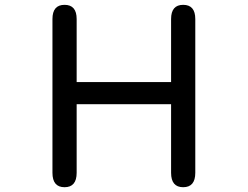

<svg xmlns="http://www.w3.org/2000/svg" viewBox="-20 -783 1040 806"><path d="M301.8 -438.5H698.2V-703.1Q698.2 -762.7 749 -762.7Q799.8 -762.7 799.8 -703.1V-57.6Q799.8 2.9 749 2.9Q698.2 2.9 698.2 -57.6V-345.7H301.8V-57.6Q301.8 2.9 251 2.9Q200.2 2.9 200.2 -57.6V-703.1Q200.2 -762.7 251 -762.7Q301.8 -762.7 301.8 -703.1Z"/></svg>

Font: MotoyaLMaru
Style: W3 mono
Weight: 400
Version: Version 1.01